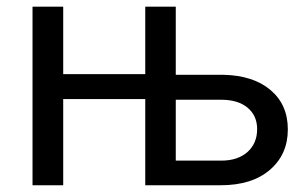

<svg xmlns="http://www.w3.org/2000/svg" viewBox="-20 -548 901 568"><path d="M167 -328.6H409.7V-528.3H500V-326.7H641.6Q729.5 -324.7 780.5 -281.5Q831.5 -238.3 831.5 -165Q831.5 -91.3 778.6 -45.7Q725.6 0 633.3 0H409.7V-254.9H167V0H76.2V-528.3H167ZM500 -252.9V-72.8H634.3Q683.6 -72.8 712.2 -98.4Q740.7 -124 740.7 -166Q740.7 -205.6 712.9 -229Q685.1 -252.4 636.7 -252.9Z"/></svg>

Font: APIMedia Roboto
Style: Regular
Weight: 400
Designer: Google
Version: Version 2.137; 2017